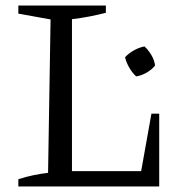

<svg xmlns="http://www.w3.org/2000/svg" viewBox="-20 -671 668 691"><path d="M525 -262H553V0H46V-26Q74 -35 100.5 -40.5Q127 -46 153 -49L162 -601L46 -622V-651H361V-625Q334 -618 303.5 -612Q273 -606 239 -602V-55H488ZM470 -396Q456 -409 445.5 -427Q435 -445 430 -465Q443 -479 461.5 -489.5Q480 -500 500 -504Q514 -491 525 -472.5Q536 -454 538 -435Q526 -420 507.5 -409.5Q489 -399 470 -396Z"/></svg>

Font: Piazzolla 24pt
Style: Regular
Weight: 400
Designer: Juan Pablo del Peral
Foundry: Huerta Tipografica
Version: Version 2.005